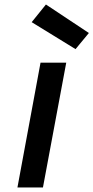

<svg xmlns="http://www.w3.org/2000/svg" viewBox="-20 -829 413 849"><path d="M57.1 0 159.2 -551.8H272.9L169.9 0ZM120.1 -731 183.1 -809.1 373 -683.1 314 -611.8Z"/></svg>

Font: Involve SemiBold Oblique
Style: Italic
Weight: 600
Italic angle: -10.5°
Designer: Stefan Peev
Foundry: Context Ltd.
Version: Version 1.001